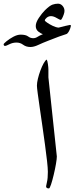

<svg xmlns="http://www.w3.org/2000/svg" viewBox="-147 -1030 409 1054"><path d="M165 -170.9Q165 -158.2 160.2 -129.9Q155.3 -101.6 147.9 -70.6Q140.6 -39.6 133.3 -17.6Q126 4.4 121.6 4.4Q106 4.4 106 -7.3Q106 -10.7 110.8 -30.5Q115.7 -50.3 115.7 -86.4Q115.7 -106.4 111.3 -145.8Q106.9 -185.1 100.1 -235.1Q93.3 -285.2 85.7 -337.9Q78.1 -390.6 71.3 -437.5Q64.5 -484.4 60.1 -517.1Q55.7 -549.8 55.7 -559.6Q55.7 -575.2 61 -597.7Q66.4 -620.1 74.7 -642.6Q83 -665 92.3 -681.9Q101.6 -698.7 109.4 -703.1Q113.3 -696.8 116 -678.2Q118.7 -659.7 118.7 -648.9V-605.5ZM242.2 -887.7Q242.2 -885.3 238.8 -875Q235.4 -864.7 229.2 -854.5Q223.1 -844.2 215.3 -842.3Q205.6 -839.8 177 -829.3Q148.4 -818.8 120.6 -807.6Q86.4 -794.4 62.7 -783.2Q39.1 -772 20 -772Q-3.4 -772 -19.8 -784.2Q-36.1 -796.4 -56.6 -796.4Q-77.1 -796.4 -95.5 -787.1Q-113.8 -777.8 -118.7 -777.8Q-127 -777.8 -127 -787.1Q-127 -790.5 -111.3 -803.5Q-95.7 -816.4 -74 -828.1Q-52.2 -839.8 -33.7 -839.8Q-5.9 -839.8 7.1 -830.1Q20 -820.3 35.2 -820.3Q47.9 -820.3 59.3 -827.9Q70.8 -835.4 88.4 -842.3Q77.1 -845.7 63.2 -856.9Q49.3 -868.2 49.3 -887.2Q49.3 -906.7 66.4 -932.1Q83.5 -957.5 99.6 -973.6Q126 -999.5 141.4 -1004.6Q156.7 -1009.8 171.4 -1009.8Q186 -1009.8 196.5 -997.8Q207 -985.8 207 -970.2Q207 -962.4 203.1 -950.9Q199.2 -939.5 194.3 -930.2Q189.5 -920.9 187 -920.9Q181.2 -920.9 164.1 -931.2Q147 -941.4 132.8 -941.4Q119.6 -941.4 109.4 -932.9Q99.1 -924.3 99.1 -917.5Q99.1 -914.6 112.1 -905.5Q125 -896.5 142.8 -887.9Q160.6 -879.4 174.8 -878.4Q190.4 -882.3 211.7 -887.7Q232.9 -893.1 236.8 -893.1Q242.2 -893.1 242.2 -887.7Z"/></svg>

Font: Scheherazade New Medium
Style: Regular
Weight: 500
Designer: SIL International
Foundry: SIL International
Version: Version 4.000